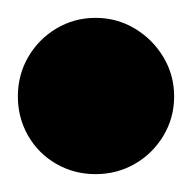

<svg xmlns="http://www.w3.org/2000/svg" viewBox="-57 -198 215 215"><path d="M-37 -90Q-37 -66 -25.5 -46Q-14 -26 6 -14.5Q26 -3 50 -3Q74 -3 94 -14.5Q114 -26 126 -46Q138 -66 138 -90Q138 -114 126 -134Q114 -154 94 -166Q74 -178 50 -178Q26 -178 6 -166Q-14 -154 -25.5 -134Q-37 -114 -37 -90Z"/></svg>

Font: Linefont
Style: Bold
Weight: 700
Monospace: yes
Version: Version 3.002;gftools[0.9.33]